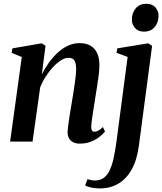

<svg xmlns="http://www.w3.org/2000/svg" viewBox="-20 -770 882 1044"><path d="M207.5 -365.5Q223.5 -398 245.2 -428.5Q267 -459 293.2 -483.2Q319.5 -507.5 349.5 -521.5Q379.5 -535.5 412.5 -535.5Q465 -535.5 492.8 -504.8Q520.5 -474 520.5 -415Q520.5 -393.5 517 -364.5Q513.5 -335.5 508.5 -303.5Q503.5 -271.5 498.5 -241.5Q494.5 -214 489.5 -183.8Q484.5 -153.5 480.8 -127Q477 -100.5 476 -83Q476 -66 480.8 -59.8Q485.5 -53.5 493 -53.5Q502.5 -53.5 513.8 -59.2Q525 -65 539.5 -79L551 -55Q542 -43.5 523.5 -28Q505 -12.5 477.5 -0.8Q450 11 413.5 11Q393 11 378 3.5Q363 -4 355.2 -18Q347.5 -32 347.5 -53Q348 -64 350.2 -83Q352.5 -102 356.2 -125.8Q360 -149.5 364 -174.5Q368 -199.5 372 -222.5Q376 -246.5 379.8 -270.8Q383.5 -295 386.8 -317.8Q390 -340.5 392 -360.2Q394 -380 394 -395Q393.5 -417 389.5 -430.2Q385.5 -443.5 376.5 -449.5Q367.5 -455.5 351.5 -455.5Q333 -455.5 311.5 -442Q290 -428.5 268.8 -405.8Q247.5 -383 229 -354.2Q210.5 -325.5 198.5 -295L157 0H35L98.5 -460L43.5 -482.5L47.5 -507L207 -534.5L227.5 -521ZM735.5 20Q725 100 695.8 152Q666.5 204 622.5 229.2Q578.5 254.5 523 254.5Q498 254.5 476.5 250Q455 245.5 443 238L455.5 204.5Q464 207 475.2 209.2Q486.5 211.5 496.5 211.5Q524 211.5 543.2 197.8Q562.5 184 575.8 157Q589 130 597.8 90.2Q606.5 50.5 613.5 -1.5L674 -460.5L613.5 -483L618 -507L786 -534.5L807 -520.5ZM762 -598Q732 -598 714.2 -617.8Q696.5 -637.5 697 -664.5Q697.5 -701 718.5 -725.2Q739.5 -749.5 775.5 -749.5Q808.5 -749.5 825.5 -729.5Q842.5 -709.5 842 -684Q842 -648 821.2 -623Q800.5 -598 762 -598Z"/></svg>

Font: Merriweather 96pt SemiBold
Style: Italic
Weight: 600
Italic angle: -7.8°
Version: Version 2.101